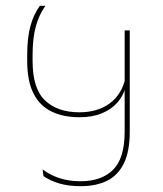

<svg xmlns="http://www.w3.org/2000/svg" viewBox="-20 -640 560 660"><path d="M117 -620Q95.5 -590.5 84.5 -550.2Q73.5 -510 73.5 -451V-430.5Q73.5 -361.5 95 -319Q116.5 -276.5 156.8 -256.8Q197 -237 253.5 -237Q298 -237 330.8 -250.8Q363.5 -264.5 383.8 -287.8Q404 -311 411 -339H413L410.5 -368.5Q397 -313.5 356 -283.8Q315 -254 253 -254Q177.5 -254 134.8 -294.8Q92 -335.5 92 -430.5V-450Q92 -508.5 103 -548.8Q114 -589 136 -620ZM408.5 -187.5Q408.5 -96 368.8 -56.5Q329 -17 257 -17Q217 -17 184.8 -27.5Q152.5 -38 126.5 -57.5L129.5 -34.5Q153 -18.5 184.5 -9.2Q216 0 257 0Q310.5 0 348.2 -18.8Q386 -37.5 406 -78.8Q426 -120 426 -186.5V-535.5H408.5Z"/></svg>

Font: Anek Devanagari Medium Thin
Style: Regular
Weight: 250
Version: Version 1.003